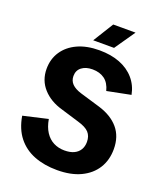

<svg xmlns="http://www.w3.org/2000/svg" viewBox="-162 -994 945 1116"><g transform="rotate(20 310.5 -436.5)"><path d="M325 17Q245 17 182.5 -7.5Q120 -32 80 -82.5Q40 -133 27 -211L179 -246Q187 -199 207.5 -167.5Q228 -136 258.5 -120.5Q289 -105 326 -105Q361 -105 384.5 -116Q408 -127 420.5 -147.5Q433 -168 433 -196Q433 -232 413 -254Q393 -276 344 -290L232 -324Q157 -345 112 -395Q67 -445 67 -516Q67 -577 98 -623.5Q129 -670 185.5 -696Q242 -722 320 -722Q392 -722 447 -700.5Q502 -679 537 -638.5Q572 -598 583 -542L437 -513Q425 -560 395 -582Q365 -604 320 -604Q279 -604 253.5 -584.5Q228 -565 228 -530Q228 -501 247 -481.5Q266 -462 305 -450L429 -413Q508 -389 551 -338.5Q594 -288 594 -210Q594 -142 562 -91Q530 -40 470 -11.5Q410 17 325 17ZM343 -890H481L394 -764H265Z"/></g></svg>

Font: TikTok Sans 24pt
Style: Bold
Weight: 700
Version: Version 4.000